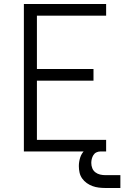

<svg xmlns="http://www.w3.org/2000/svg" viewBox="-20 -755 640 957"><path d="M99 0V-735H509V-677H164V-411H446V-353H164V-58H509V0ZM505 182Q489 182 472.5 180Q456 178 441 172.5Q426 167 412.5 157.5Q399 148 389.5 134.5Q380 121 376.5 105Q373 89 373 73Q373 52 379.5 31Q386 10 401.5 -5Q417 -20 438 -26.5Q459 -33 480 -33V0Q470 0 460.5 4.5Q451 9 445.5 18Q440 27 437.5 37Q435 47 435 57Q435 71 440 83.5Q445 96 455.5 104Q466 112 479 115Q492 118 505 118H580V182Z"/></svg>

Font: Iosevka Curly Light Extended
Style: Regular
Weight: 300
Width: 7
Monospace: yes
Designer: Belleve Invis
Foundry: Belleve Invis
Version: Version 11.1.0; ttfautohint (v1.8.3)